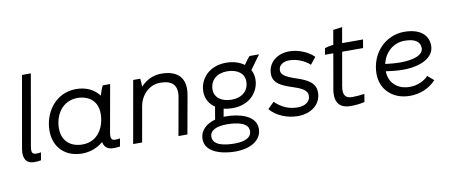

<svg xmlns="http://www.w3.org/2000/svg" viewBox="-76 -1047 3738 1582"><g transform="rotate(-10 1792.5 -256.5)"><path d="M135 5C158 5 171 4 193 0L204 -65C191 -62 178 -61 167 -61C129 -61 123 -80 131 -127L235 -720H161L55 -118C42 -42 70 5 135 5Z M798 5C818 5 834 4 854 1L865 -65C852 -62 839 -61 825 -61C793 -61 785 -80 793 -127L863 -520H802C789 -495 778 -466 771 -439C730 -494 664 -528 579 -528C402 -528 304 -374 304 -227C304 -90 395 4 539 4C601 4 665 -18 715 -61C722 -19 750 5 798 5ZM580 -454C630 -454 744 -431 744 -292C744 -188 687 -69 554 -69C449 -69 384 -131 384 -233C384 -341 447 -454 580 -454Z M964 0H1039L1091 -294C1109 -393 1184 -459 1270 -459C1372 -459 1417 -413 1399 -314L1343 0H1418L1475 -318C1500 -456 1435 -531 1291 -531C1230 -531 1172 -508 1119 -453C1119 -477 1118 -502 1115 -520H1056Z M1824 -149C1967 -149 2049 -247 2049 -352C2049 -381 2042 -408 2029 -431L2114 -548H2035C2022 -536 2001 -507 1984 -482C1945 -511 1893 -527 1833 -527C1690 -527 1608 -429 1608 -324C1608 -265 1636 -218 1682 -187L1664 -81C1587 -60 1534 -12 1534 61C1534 173 1678 207 1784 207C1908 207 2006 154 2006 54C2006 -58 1862 -92 1756 -92H1737L1749 -158C1772 -152 1797 -149 1824 -149ZM1790 141C1699 141 1609 123 1609 54C1609 -1 1666 -26 1750 -26C1841 -26 1931 -8 1931 61C1931 116 1874 141 1790 141ZM1829 -219C1742 -219 1686 -262 1686 -328C1686 -407 1745 -456 1829 -456C1916 -456 1972 -413 1972 -347C1972 -268 1913 -219 1829 -219Z M2342 9C2451 9 2538 -53 2538 -157C2538 -245 2452 -276 2373 -302C2289 -331 2260 -354 2260 -387C2260 -431 2298 -456 2350 -456C2408 -456 2476 -431 2520 -389L2567 -447C2519 -496 2436 -529 2363 -529C2261 -529 2182 -467 2182 -370C2182 -289 2261 -260 2337 -235C2401 -214 2459 -192 2459 -142C2459 -90 2413 -62 2352 -62C2278 -62 2217 -90 2164 -142L2111 -90C2161 -29 2253 9 2342 9Z M2787 3C2823 3 2875 -3 2901 -10L2912 -76C2889 -72 2837 -68 2810 -68C2756 -68 2729 -94 2743 -172L2792 -450H2967L2979 -520H2804L2827 -650L2751 -640L2730 -519C2707 -517 2680 -511 2658 -504L2648 -450H2718L2667 -159C2647 -42 2698 3 2787 3Z M3281 5C3364 5 3444 -27 3499 -88L3447 -132C3414 -95 3355 -68 3292 -68C3185 -68 3119 -136 3118 -229C3165 -222 3215 -217 3264 -217C3400 -217 3523 -268 3523 -372C3523 -467 3448 -523 3323 -523C3165 -523 3039 -393 3039 -220C3039 -92 3134 5 3281 5ZM3124 -289C3145 -383 3218 -450 3314 -450C3405 -450 3443 -417 3443 -366C3443 -310 3364 -280 3250 -280C3209 -280 3165 -284 3124 -289Z"/></g></svg>

Font: Fixel Display
Style: Italic
Weight: 400
Italic angle: -10°
Designer: AlfaBravo + MacPaw
Foundry: Kyrylo Tkachov, Marchela Mozhyna, Serhii Makarenko, Maria Weinstein, Zakhar Kryvoshyya
Version: Version 1.210;Glyphs 3.2 (3217)